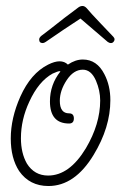

<svg xmlns="http://www.w3.org/2000/svg" viewBox="-20 -613 403 642"><path d="M142 9Q79 9 44 -41Q16 -84 16 -150Q16 -218 48 -290Q83 -368 141 -397Q163 -408 179 -408Q196 -408 207 -397Q232 -414 257 -414Q304 -414 329 -365Q349 -327 349 -278Q349 -187 293 -95Q230 9 142 9ZM141 -26Q212 -26 267 -117Q315 -198 315 -277Q315 -310 301 -343Q285 -380 257 -380Q226 -380 203 -345Q180 -310 180 -276Q180 -234 211 -234Q227 -234 227 -217Q227 -200 211 -200Q147 -200 147 -274Q147 -330 182 -374Q181 -375 179 -375Q174 -375 156 -367Q109 -341 78 -273Q50 -213 50 -151Q50 -101 70 -66Q95 -26 141 -26ZM123 -469Q111 -469 111 -481Q111 -487 118 -493Q146 -514 173 -535.5Q200 -557 214 -567Q236 -584 242.5 -588.5Q249 -593 256 -593Q263 -593 270 -585.5Q277 -578 288 -565Q297 -555 318 -533Q339 -511 359 -490Q363 -486 363 -481Q363 -477 359.5 -473Q356 -469 351 -469Q347 -469 344.5 -470.5Q342 -472 340 -473L249 -551Q221 -533 190 -512Q159 -491 133 -473Q127 -469 123 -469Z"/></svg>

Font: Send Flowers
Style: Regular
Weight: 400
Designer: Robert E. Leuschke
Foundry: Robert E. Leuschke
Version: Version 1.010; ttfautohint (v1.8.4.7-5d5b)